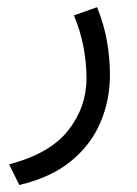

<svg xmlns="http://www.w3.org/2000/svg" viewBox="-20 -261 387 544"><path d="M254.9 -240.7Q274.4 -193.4 283 -144.5Q291.5 -95.7 291.5 -47.9Q291.5 21.5 265.1 84.7Q238.8 147.9 182.1 194.8Q125.5 241.7 34.7 263.2L5.9 204.6Q121.6 174.3 173.3 108.4Q225.1 42.5 225.1 -40Q225.1 -81.5 216.8 -126.5Q208.5 -171.4 189.5 -217.3Z"/></svg>

Font: Vazir Light FD-WOL
Style: Light-FD-WOL
Weight: 300
Designer: Saber Rastikerdar
Foundry: Saber Rastikerdar
Version: Version 30.1.0